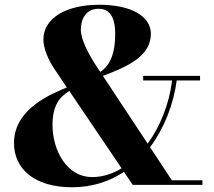

<svg xmlns="http://www.w3.org/2000/svg" viewBox="-20 -780 901 810"><path d="M584 -460V-440.5H706C694 -341.5 656 -247 603 -174L414 -460C524.5 -500.5 616.5 -546 616.5 -637.5C616.5 -712.5 531 -760 399 -760C258 -760 163 -703 163 -613C163 -578 183 -528 209 -490L262 -411C209.5 -388.5 39 -326.5 39 -176.5C39 -67 126 10 284 10C369 10 442 -14.5 503 -55L540 0H834V-19.5H705L613 -159C674.5 -241 712.5 -342.5 725.5 -440.5H824V-460ZM394 -490C351 -554 321 -615 321 -655C321 -699.5 342 -743 396.5 -743C452.5 -743 466 -691.5 466 -637.5C466 -531.5 431 -496 403 -476.5ZM201.5 -252.5C201.5 -330.5 228 -370 272.5 -396L493 -70C454 -46 412 -33 369 -33C259 -33 201.5 -149.5 201.5 -252.5Z"/></svg>

Font: Bodoni* 11pt
Style: Bold
Weight: 700
Version: Version 2.3